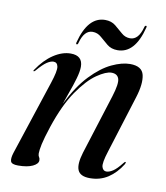

<svg xmlns="http://www.w3.org/2000/svg" viewBox="-72 -655 626 725"><g transform="rotate(10 241.0 -293.0)"><path d="M41.5 -352.5Q39 -353 42.5 -358Q69.5 -398.5 102.8 -420.5Q136 -442.5 168.5 -442.5Q214.5 -442.5 214.5 -399.5Q214.5 -381.5 206.5 -353.8Q198.5 -326 188 -297.8Q177.5 -269.5 171.5 -251Q207 -322 247.2 -364Q287.5 -406 326.2 -424.2Q365 -442.5 396 -442.5Q442 -442.5 449.5 -409.8Q457 -377 440 -323L371 -102.5Q356 -56 360.5 -41.5Q365 -27 377.5 -27Q388.5 -27 402.5 -36Q416.5 -45 436.5 -70.5Q440.5 -76 443 -75Q446 -74 442 -66.5Q420 -31 389.8 -11.2Q359.5 8.5 320.5 8.5Q283.5 8.5 274 -13.5Q264.5 -35.5 278.5 -81.5L351 -311Q367 -362 361 -380Q355 -398 332.5 -398Q311.5 -398 277.2 -374.5Q243 -351 206.2 -298Q169.5 -245 140 -157Q124.5 -110 119.5 -86.2Q114.5 -62.5 114.5 -50.5Q114.5 -42 118 -37Q121.5 -32 121.5 -24.5Q121.5 -11 101 -1.2Q80.5 8.5 45 8.5Q21 8.5 17 -2Q13 -12.5 20 -35L114 -320.5Q130 -368.5 127 -384.8Q124 -401 109.5 -401Q99 -401 84.8 -391.8Q70.5 -382.5 48 -356Q44 -351.5 41.5 -352.5ZM339.5 -485.5Q315.5 -485.5 299.5 -498.5Q283.5 -511.5 269 -524.5Q254.5 -537.5 235.5 -537.5Q203.5 -537.5 190 -487.5Q188.5 -480.5 184.5 -480.5Q180.5 -480.5 182 -487.5Q208.5 -590 274.5 -590Q298.5 -590 314.5 -577Q330.5 -564 345 -551Q359.5 -538 378.5 -538Q410.5 -538 424 -588Q425.5 -595 430 -595Q434 -595 432 -588Q406 -485.5 339.5 -485.5Z"/></g></svg>

Font: Fraunces 144pt S000
Style: Italic
Weight: 400
Italic angle: -16°
Version: Version 1.000; ttfautohint (v1.8.3)